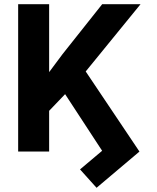

<svg xmlns="http://www.w3.org/2000/svg" viewBox="-20 -727 755 921"><path d="M215.7 0H67.1V-707H215.7ZM360.5 -346.6 196.8 -175.7 169.5 -319 280 -467.3 470.3 -707H654.3ZM443.2 173.8 363.9 85.6 469.9 -3.7 265.2 -316.8 374.9 -408.4 648.9 0Z"/></svg>

Font: Pretendard JP Variable
Style: Regular
Weight: 400
Designer: Base glyphs from Inter by Rasmus Andersson; Hangul glyphs from Noto Sans CJK(Source Han Sans) by Jang Soo-young and Kang
Foundry: Kil Hyung-jin
Version: Version 1.307;Glyphs 3.2 (3192)